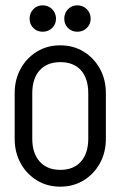

<svg xmlns="http://www.w3.org/2000/svg" viewBox="-20 -685 452 720"><path d="M311 -164V-336H377V-164ZM35 -164V-336H101V-164ZM204 -452V-515H208V-452ZM204 15V-48H208V15ZM35 -335Q35 -387 57.5 -427.5Q80 -468 118.5 -491.5Q157 -515 206 -515V-452Q157 -452 129 -421.5Q101 -391 101 -335ZM377 -335H311Q311 -391 283.5 -421.5Q256 -452 206 -452V-515Q255 -515 293.5 -491.5Q332 -468 354.5 -427.5Q377 -387 377 -335ZM35 -165H101Q101 -110 129 -79Q157 -48 206 -48V15Q157 15 118.5 -8.5Q80 -32 57.5 -72.5Q35 -113 35 -165ZM377 -165Q377 -113 354.5 -72.5Q332 -32 293.5 -8.5Q255 15 206 15V-48Q256 -48 283.5 -79Q311 -110 311 -165ZM140 -566Q119 -566 105 -580Q91 -594 91 -615Q91 -636 105 -650.5Q119 -665 140 -665Q161 -665 175.5 -650.5Q190 -636 190 -615Q190 -594 175.5 -580Q161 -566 140 -566ZM270 -566Q249 -566 235 -580Q221 -594 221 -615Q221 -636 235 -650.5Q249 -665 270 -665Q291 -665 305.5 -650.5Q320 -636 320 -615Q320 -594 305.5 -580Q291 -566 270 -566Z"/></svg>

Font: Akshar Light
Style: Regular
Weight: 300
Designer: Tall Chai
Foundry: Tall Chai
Version: Version 1.100